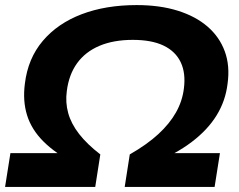

<svg xmlns="http://www.w3.org/2000/svg" viewBox="-20 -736 943 756"><path d="M0 0 21 -133H273L274 -93Q198 -132 151 -179Q104 -226 86.5 -282.5Q69 -339 78 -407Q90 -506 148.5 -575Q207 -644 301.5 -680Q396 -716 518 -716Q609 -716 679.5 -694Q750 -672 797 -631.5Q844 -591 865 -534Q886 -477 876 -406Q868 -339 833 -282Q798 -225 735.5 -177.5Q673 -130 583 -93L594 -133H846L825 0H471L491 -128Q559 -167 603.5 -208Q648 -249 673 -293.5Q698 -338 704 -387Q712 -448 691.5 -491Q671 -534 624 -556.5Q577 -579 503 -579Q427 -579 371.5 -555.5Q316 -532 283.5 -487Q251 -442 243 -377Q237 -333 248.5 -291Q260 -249 291.5 -208.5Q323 -168 375 -128L355 0Z"/></svg>

Font: Nunito Sans 10pt SemiExpanded ExtraBold
Style: Italic
Weight: 800
Width: 6
Italic angle: -9°
Designer: Vernon Adams
Foundry: Vernon Adams
Version: Version 3.101;gftools[0.9.27]